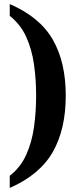

<svg xmlns="http://www.w3.org/2000/svg" viewBox="-20 -789 393 946"><path d="M28 137V77Q81 36 109 -26Q137 -88 147.5 -163Q158 -238 158 -318Q158 -397 147.5 -471.5Q137 -546 109 -607.5Q81 -669 28 -711V-769Q176 -705 240 -594Q304 -483 304 -318Q304 -152 240 -40Q176 72 28 137Z"/></svg>

Font: Noto Serif Khmer Condensed
Style: Bold
Weight: 700
Width: 3
Designer: Danh Hong and the Monotype Design Team
Foundry: Monotype Imaging Inc.
Version: Version 2.004; ttfautohint (v1.8.4.7-5d5b)